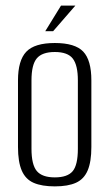

<svg xmlns="http://www.w3.org/2000/svg" viewBox="-20 -656 388 683"><path d="M175 7Q129 7 100 -5.5Q71 -18 57.5 -49Q44 -80 44 -133V-370Q44 -441 73.5 -472Q103 -503 175 -503Q247 -503 276 -472.5Q305 -442 305 -370V-133Q305 -81 292 -50Q279 -19 250.5 -6Q222 7 175 7ZM175 -25Q220 -25 238.5 -47Q257 -69 257 -127V-370Q257 -424 239 -447.5Q221 -471 175 -471Q130 -471 111 -448.5Q92 -426 92 -370V-127Q92 -70 111 -47.5Q130 -25 175 -25ZM141 -545 197 -636H248L169 -545Z"/></svg>

Font: Alumni Sans Light
Style: Regular
Weight: 300
Version: Version 1.018